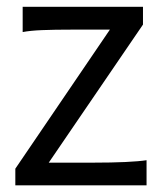

<svg xmlns="http://www.w3.org/2000/svg" viewBox="-20 -555 493 575"><path d="M25.9 0V-49.8L309.1 -466.3H197.8Q141.6 -466.3 106.2 -464.8Q70.8 -463.4 47.9 -459V-534.7H408.2V-481.4L126 -67.9H259.8Q314 -67.9 355.5 -69.8Q397 -71.8 418.9 -75.2V0Z"/></svg>

Font: Harmattan Medium
Style: Regular
Weight: 500
Designer: George W. Nuss III and SIL International
Foundry: SIL International
Version: Version 4.000